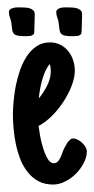

<svg xmlns="http://www.w3.org/2000/svg" viewBox="-20 -496 253 515"><path d="M212.9 -89.4Q212.9 -74.7 204.8 -59.1Q196.8 -43.5 184.1 -30.5Q171.4 -17.6 155 -9.3Q138.7 -1 122.6 -1Q99.6 -1 83 -10Q66.4 -19 54.2 -34.4Q42 -49.8 34.4 -69.3Q26.9 -88.9 22.5 -109.6Q18.1 -130.4 16.4 -151.1Q14.6 -171.9 14.6 -189Q14.6 -203.6 16.4 -223.6Q18.1 -243.7 22.2 -265.1Q26.4 -286.6 33.7 -307.6Q41 -328.6 52 -345.2Q63 -361.8 78.4 -372.1Q93.8 -382.3 113.8 -382.3Q129.4 -382.3 141.8 -376Q154.3 -369.6 162.8 -359.1Q171.4 -348.6 176 -335Q180.7 -321.3 180.7 -306.6Q180.7 -287.6 171.9 -265.1Q163.1 -242.7 149.2 -221.7Q135.3 -200.7 117.9 -183.8Q100.6 -167 83.5 -158.2Q84.5 -149.4 87.4 -132.6Q90.3 -115.7 95.5 -99.1Q100.6 -82.5 107.7 -70.3Q114.7 -58.1 124.5 -58.1Q129.4 -58.1 133.1 -61Q136.7 -64 139.6 -68.8Q142.6 -73.7 144.8 -79.6Q147 -85.4 148.9 -90.8L151.9 -97.7Q152.8 -99.1 153.1 -99.6Q153.3 -100.1 153.8 -101.1Q157.2 -107.4 160.4 -112.8Q163.6 -118.2 169.4 -122.1H168.9Q170.9 -124 173.1 -124.3Q175.3 -124.5 177.2 -124.5Q182.6 -124.5 189 -121.1Q195.3 -117.7 200.7 -112.5Q206.1 -107.4 209.5 -101.3Q212.9 -95.2 212.9 -89.4ZM116.2 -304.7Q116.2 -309.6 115.7 -314.9Q115.2 -320.3 113.3 -324.2Q106.4 -315.9 101.3 -304.4Q96.2 -293 92.8 -280.5Q89.4 -268.1 87.2 -255.4Q85 -242.7 84 -231.9Q96.7 -247.1 106.4 -266.4Q116.2 -285.6 116.2 -304.7ZM3.9 -463.4Q3.9 -468.3 7.3 -470.9Q10.7 -473.6 15.9 -474.9Q21 -476.1 26.1 -476.1Q31.2 -476.1 35.2 -476.1Q40 -476.1 46.6 -475.8Q53.2 -475.6 59.1 -473.9Q64.9 -472.2 69.1 -468.5Q73.2 -464.8 73.2 -458.5Q73.2 -456.1 73 -448Q72.8 -439.9 72.5 -430.7Q72.3 -421.4 72 -413.8Q71.8 -406.2 71.3 -405.8Q67.4 -400.4 61.3 -399.7Q55.2 -398.9 49.8 -398.9Q34.7 -398.9 27.3 -400.4Q20 -401.9 16.6 -406.2Q13.2 -410.6 12.5 -418.5Q11.7 -426.3 9.8 -439Q8.3 -444.8 6.1 -450.7Q3.9 -456.5 3.9 -463.4ZM130.9 -463.4Q130.9 -468.3 134.3 -470.9Q137.7 -473.6 142.8 -474.9Q147.9 -476.1 153.1 -476.1Q158.2 -476.1 162.1 -476.1Q167 -476.1 173.6 -475.8Q180.2 -475.6 186 -473.9Q191.9 -472.2 196 -468.5Q200.2 -464.8 200.2 -458.5Q200.2 -456.1 200 -448Q199.7 -439.9 199.5 -430.7Q199.2 -421.4 199 -413.8Q198.7 -406.2 198.2 -405.8Q194.3 -400.4 188.2 -399.7Q182.1 -398.9 176.8 -398.9Q161.6 -398.9 154.3 -400.4Q147 -401.9 143.6 -406.2Q140.1 -410.6 139.4 -418.5Q138.7 -426.3 136.7 -439Q135.3 -444.8 133.1 -450.7Q130.9 -456.5 130.9 -463.4Z"/></svg>

Font: Just Another Hand
Style: Regular
Weight: 400
Designer: Astigmatic (AOETI)
Foundry: Astigmatic (AOETI)
Version: Version 1.001